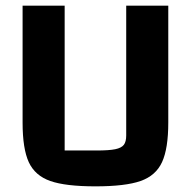

<svg xmlns="http://www.w3.org/2000/svg" viewBox="-20 -645 676 680"><path d="M60 -211V-625H209V-112H322Q366 -112 388 -116.5Q410 -121 418.5 -132Q427 -143 427 -165V-625H576V-211Q576 -119 554 -71Q532 -23 478 -4Q424 15 318 15Q212 15 158 -4Q104 -23 82 -70.5Q60 -118 60 -211Z"/></svg>

Font: Changa SemiBold
Style: Regular
Weight: 600
Designer: Eduardo Rodriguez Tunni
Foundry: Eduardo Rodriguez Tunni
Version: Version 2.002; ttfautohint (v1.5) -l 8 -r 50 -G 150 -x 14 -H